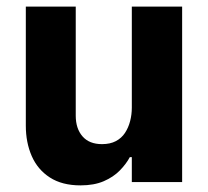

<svg xmlns="http://www.w3.org/2000/svg" viewBox="-20 -550 628 580"><path d="M223.2 10Q167.6 10 130.7 -13.8Q93.8 -37.6 75.9 -78.5Q58 -119.4 58 -170.2V-530H208.8V-200.4Q208.8 -161.6 229.2 -138.1Q249.6 -114.6 288.2 -114.6Q312.8 -114.6 330 -123.7Q347.2 -132.8 357.6 -148.6Q368 -164.4 373.1 -184.2Q378.2 -204 378.2 -224.8V-530H530.2V0H378.2V-75.4H372.2Q361.4 -55 342 -35.1Q322.6 -15.2 293.4 -2.6Q264.2 10 223.2 10Z"/></svg>

Font: Be Vietnam Pro Variable Thin
Style: Regular
Weight: 100
Designer: Lam Bao, Tony Le, Vietanh Nguyen
Foundry: Yellow Type Foundry
Version: Version 1.002